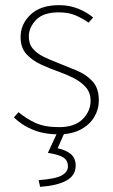

<svg xmlns="http://www.w3.org/2000/svg" viewBox="-20 -510 440 746"><path d="M208 12Q151 12 107.5 -6Q64 -24 34 -54L52 -74Q82 -49 117.5 -32.5Q153 -16 210 -16Q270 -16 301 -47Q332 -78 332 -118Q332 -150 313.5 -171Q295 -192 267.5 -206Q240 -220 212 -230Q175 -243 140 -259Q105 -275 82.5 -300Q60 -325 60 -366Q60 -416 98.5 -453Q137 -490 210 -490Q249 -490 283 -476.5Q317 -463 342 -442L324 -422Q300 -439 273 -450.5Q246 -462 208 -462Q148 -462 120 -432.5Q92 -403 92 -368Q92 -339 108 -320.5Q124 -302 149.5 -289.5Q175 -277 204 -266Q242 -251 279 -235.5Q316 -220 340 -193.5Q364 -167 364 -120Q364 -85 346 -55Q328 -25 293 -6.5Q258 12 208 12ZM136 216 130 190Q196 185 220 171.5Q244 158 244 136Q244 113 225.5 101.5Q207 90 166 84L206 -2H234L204 66Q236 73 255 88.5Q274 104 274 134Q274 171 239 191Q204 211 136 216Z"/></svg>

Font: Source Sans 3 VF
Style: Regular
Weight: 200
Designer: Paul D. Hunt
Foundry: Adobe
Version: Version 3.046;hotconv 1.0.118;makeotfexe 2.5.65603